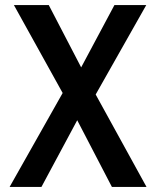

<svg xmlns="http://www.w3.org/2000/svg" viewBox="-20 -740 619 760"><path d="M423 0 254 -325 35 -720H173L329 -420L560 0ZM276 -426 433 -720H559L322 -301ZM305 -300 144 0H18L258 -425Z"/></svg>

Font: Instrument Sans SemiCondensed SemiBold
Style: Regular
Weight: 600
Width: 4
Designer: Rodrigo Fuenzalida
Foundry: fragTYPE
Version: Version 1.000;gftools[0.9.28]